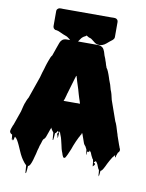

<svg xmlns="http://www.w3.org/2000/svg" viewBox="-117 -981 989 1303"><g transform="rotate(10 378.0 -329.5)"><path d="M749 -43Q752 -37 754.5 -30.5Q757 -24 755 -17Q754 -13 752 -10.5Q750 -8 748 -6L745 -3Q744 -1 743.5 2Q743 5 741 7Q740 10 739.5 13Q739 16 737 19Q736 22 735.5 27.5Q735 33 733 31Q730 28 730 23.5Q730 19 730 15Q726 20 721.5 25.5Q717 31 713 36Q706 47 699 59.5Q692 72 686 84Q682 92 678 101Q674 110 669 118Q663 128 662 129Q661 130 655 136H654Q653 137 650 139Q649 148 648.5 157.5Q648 167 646 176Q645 178 644 174Q643 170 642 168Q641 160 641 151.5Q641 143 639 135Q636 132 633 126Q633 125 632.5 124.5Q632 124 632 124Q629 117 626.5 110.5Q624 104 621 97Q616 87 610 81Q609 80 608.5 80Q608 80 607 79Q606 80 605 81Q604 82 603 83Q594 89 595.5 91Q597 93 601.5 94.5Q606 96 606 100.5Q606 105 595 116Q592 120 592 110.5Q592 101 591 97Q590 91 589.5 84.5Q589 78 587 72Q581 66 578 58Q575 53 572.5 47.5Q570 42 568 37L565 29Q564 26 561.5 23.5Q559 21 557 19Q557 18 557 19Q555 19 544 26Q544 27 545 26Q546 25 557 19L556 18L554 16Q541 29 543 29Q545 29 551 24.5Q557 20 558 18Q559 16 544 26L542 28Q541 27 540 24Q539 21 539 23Q537 29 537 40.5Q537 52 535 47Q533 42 533 31.5Q533 21 531 12Q528 7 525.5 1.5Q523 -4 520 -9Q518 -9 518 -11Q516 -13 513.5 -16Q511 -19 512 -18Q511 -20 510 -22Q509 -24 508 -25Q504 -35 501 -45Q498 -55 494 -65Q493 -67 493 -68Q493 -69 492 -70Q492 -72 490 -76Q490 -78 489 -79Q489 -80 488.5 -82Q488 -84 487 -84Q487 -86 485 -90Q485 -91 485 -91Q485 -91 481 -91Q480 -89 480 -85Q480 -81 476 -79Q474 -74 471 -68.5Q468 -63 465 -58Q458 -45 451.5 -29.5Q445 -14 438 3Q434 15 429.5 27Q425 39 420 49Q416 58 412 67.5Q408 77 403 85Q402 87 399.5 90.5Q397 94 393 94Q389 95 385 91Q381 85 378.5 78Q376 71 374 64Q369 53 365 38Q361 23 358 7Q354 -9 350.5 -24Q347 -39 342 -50L339 -58Q338 -60 337.5 -62Q337 -64 336 -67Q334 -71 333 -74Q332 -75 331 -76.5Q330 -78 330 -76Q328 -66 328 -54.5Q328 -43 326 -32Q325 -28 324 -34.5Q323 -41 322 -44Q315 -58 318 -61Q321 -64 324 -66Q327 -68 319 -79Q318 -79 316 -75Q315 -74 315 -73Q315 -72 314 -71Q312 -68 310 -65.5Q308 -63 305 -61Q303 -59 302 -59Q301 -48 300.5 -36.5Q300 -25 298 -14Q298 -13 296 -12Q294 -11 294 -12Q292 -24 292 -36.5Q292 -49 290 -62Q285 -67 281 -74Q277 -81 274 -85Q265 -103 266 -102.5Q267 -102 269 -96Q271 -89 269 -87Q266 -81 266 -80Q265 -77 264 -74.5Q263 -72 262 -69Q260 -63 258 -57Q256 -51 254 -46L248 -29Q247 -25 245 -21.5Q243 -18 241 -15Q238 -10 233 -7Q231 -5 229 -1L226 6Q224 14 221 23Q218 32 215 40Q215 41 214.5 41.5Q214 42 214 42Q213 49 211 55.5Q209 62 207 69Q206 70 206 72Q206 74 205 76Q202 88 199.5 100.5Q197 113 193 124Q191 134 188 143Q185 152 182 161Q181 165 178.5 169.5Q176 174 174 179L168 187Q165 190 160 192Q159 203 158.5 214.5Q158 226 156 237Q155 239 153 241Q151 243 151 242Q149 228 149 215Q149 202 147 189Q145 187 143.5 185Q142 183 140 182L131 172Q130 170 128.5 168Q127 166 125 164Q121 158 116.5 152Q112 146 109 140Q98 121 90 101.5Q82 82 73 63Q69 55 65 46.5Q61 38 56 30Q55 29 54.5 28Q54 27 53 26Q51 22 48 19Q44 15 42 14Q42 14 41.5 13.5Q41 13 41 12Q40 12 40 11.5Q40 11 39 11Q36 16 35.5 22Q35 28 32 33Q32 37 29 37Q25 38 23.5 30.5Q22 23 22 25Q18 46 19.5 34Q21 22 17 0Q16 -1 15 -1Q14 -1 13 -2Q10 -3 5 -8Q3 -10 1 -14Q-1 -18 0 -26Q1 -32 3 -38Q5 -44 7 -49Q9 -56 11.5 -61.5Q14 -67 15 -68L49 -165Q54 -185 58.5 -203.5Q63 -222 69 -234Q69 -235 69.5 -236Q70 -237 70 -238Q72 -242 73.5 -246Q75 -250 77 -254Q79 -258 81 -261.5Q83 -265 84 -267L136 -416Q141 -434 145.5 -450.5Q150 -467 154 -477Q157 -487 159.5 -496.5Q162 -506 165 -514Q168 -525 172 -534Q183 -567 192 -576L210 -628L224 -667Q227 -678 238 -689Q249 -700 271 -700H486Q498 -700 506 -696Q509 -695 515 -691Q522 -686 526 -679Q530 -672 533 -664Q533 -662 535 -658L538 -648Q539 -646 539.5 -643Q540 -640 541 -638L550 -616Q550 -615 550.5 -614.5Q551 -614 551 -613Q553 -609 553 -606Q556 -599 558.5 -591Q561 -583 563 -575Q564 -573 565 -570Q566 -567 567 -565L569 -558Q575 -552 582.5 -534.5Q590 -517 598 -492L601 -482Q608 -466 613.5 -449Q619 -432 623 -415Q628 -405 633 -387Q638 -369 642 -349L691 -210Q697 -200 703.5 -180.5Q710 -161 717 -137Q719 -132 720.5 -127Q722 -122 723 -117L745 -54Q748 -49 749 -43ZM376 -468Q376 -467 375 -465Q374 -463 374 -461Q372 -454 369.5 -447Q367 -440 365 -432L342 -354Q341 -350 340 -346.5Q339 -343 337 -338Q336 -332 334 -325.5Q332 -319 330 -312Q329 -308 328 -304Q327 -300 325 -296Q324 -295 324 -293.5Q324 -292 323 -290Q323 -290 323 -289.5Q323 -289 322 -289Q322 -288 321.5 -287.5Q321 -287 321 -286H407Q412 -286 417 -286.5Q422 -287 426 -286H434L431 -297Q429 -302 428 -306.5Q427 -311 425 -315L422 -324Q418 -335 414.5 -348.5Q411 -362 407 -375Q406 -376 406 -379L389 -432L383 -453Q383 -453 381.5 -457.5Q380 -462 379 -466Q378 -467 378 -467.5Q378 -468 376 -468ZM589 -773Q589 -764 585 -760Q581 -753 574.5 -748.5Q568 -744 562 -739Q551 -730 539.5 -720Q528 -710 514 -705Q504 -701 492 -701.5Q480 -702 471 -706Q462 -710 454.5 -717Q447 -724 439 -729Q433 -734 427.5 -736Q422 -738 415 -740Q412 -742 409 -743.5Q406 -745 403 -747Q400 -750 399 -750Q398 -750 397.5 -749Q397 -748 395 -747Q391 -743 387 -742Q383 -740 379 -737.5Q375 -735 372 -732Q366 -727 361.5 -720Q357 -713 352 -706Q348 -700 342 -692.5Q336 -685 328 -684Q323 -683 318 -686.5Q313 -690 308 -692Q304 -695 300 -697Q296 -699 292 -701Q285 -708 276 -714Q269 -720 259.5 -723Q250 -726 241 -730Q228 -735 215.5 -741.5Q203 -748 189 -750H184Q183 -750 182.5 -750.5Q182 -751 181 -751Q177 -753 174.5 -755.5Q172 -758 170 -760Q167 -765 166.5 -769Q166 -773 166 -777V-877Q166 -888 174 -894Q179 -899 186 -900Q192 -901 198 -900.5Q204 -900 209 -900H542Q548 -900 555 -900.5Q562 -901 568 -900Q577 -899 583 -892.5Q589 -886 589 -877Z"/></g></svg>

Font: Rubik Wet Paint
Style: Regular
Weight: 400
Designer: Hubert and Fischer, NaN
Foundry: Hubert and Fischer, NaN
Version: Version 2.200